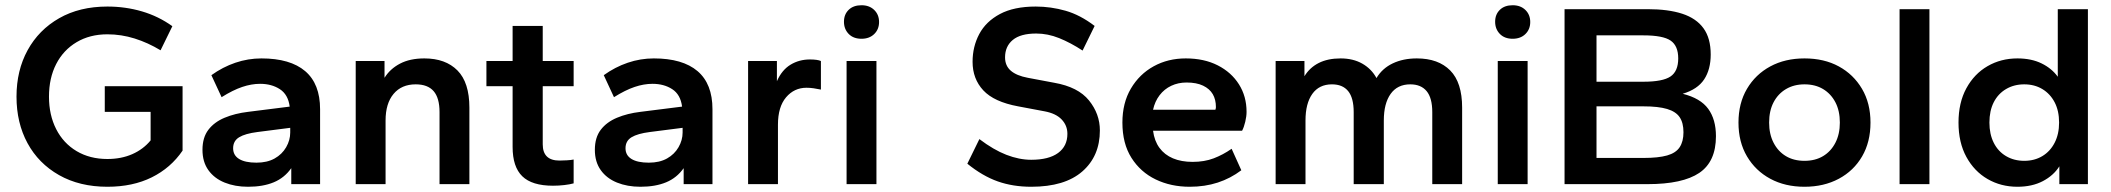

<svg xmlns="http://www.w3.org/2000/svg" viewBox="-20 -703 8058 733"><path d="M390 10Q284 10 205.5 -34.5Q127 -79 85 -156.5Q43 -234 43 -334Q43 -434 85.5 -511.5Q128 -589 206 -633.5Q284 -678 390 -678Q459 -678 522 -659.5Q585 -641 638 -603L593 -511Q545 -540 494 -556Q443 -572 390 -572Q323 -572 272.5 -542Q222 -512 194.5 -458.5Q167 -405 167 -334Q167 -264 194.5 -210Q222 -156 272.5 -126Q323 -96 390 -96Q443 -96 485 -114.5Q527 -133 555 -167V-276H380V-374H677V-128Q632 -62 559.5 -26Q487 10 390 10Z M927 10Q877 10 837.5 -6Q798 -22 775.5 -53.5Q753 -85 753 -131Q753 -178 775.5 -207.5Q798 -237 837.5 -253.5Q877 -270 927 -276L1086 -296Q1080 -342 1048.5 -362.5Q1017 -383 973 -383Q940 -383 904.5 -371Q869 -359 826 -332L787 -416Q830 -447 878.5 -463.5Q927 -480 978 -480Q1088 -480 1145 -431.5Q1202 -383 1202 -286V0H1092V-61Q1066 -24 1025 -7Q984 10 927 10ZM959 -82Q1000 -82 1028.5 -98Q1057 -114 1072.5 -141Q1088 -168 1088 -197V-215L963 -199Q916 -193 893 -179Q870 -165 870 -137Q870 -110 893 -96Q916 -82 959 -82Z M1338 0V-470H1448V-406Q1469 -440 1507 -460Q1545 -480 1600 -480Q1681 -480 1726.5 -434Q1772 -388 1772 -292V0H1658V-275Q1658 -329 1635.5 -355Q1613 -381 1567 -381Q1513 -381 1482.5 -344.5Q1452 -308 1452 -243V0Z M2091 6Q2011 6 1974 -30Q1937 -66 1937 -142V-374H1837V-470H1937V-604H2052V-470H2170V-374H2052V-152Q2052 -121 2068 -105.5Q2084 -90 2116 -90Q2128 -90 2144.5 -91Q2161 -92 2170 -94V-3Q2156 1 2134.5 3.5Q2113 6 2091 6Z M2425 10Q2375 10 2335.5 -6Q2296 -22 2273.5 -53.5Q2251 -85 2251 -131Q2251 -178 2273.5 -207.5Q2296 -237 2335.5 -253.5Q2375 -270 2425 -276L2584 -296Q2578 -342 2546.5 -362.5Q2515 -383 2471 -383Q2438 -383 2402.5 -371Q2367 -359 2324 -332L2285 -416Q2328 -447 2376.5 -463.5Q2425 -480 2476 -480Q2586 -480 2643 -431.5Q2700 -383 2700 -286V0H2590V-61Q2564 -24 2523 -7Q2482 10 2425 10ZM2457 -82Q2498 -82 2526.5 -98Q2555 -114 2570.5 -141Q2586 -168 2586 -197V-215L2461 -199Q2414 -193 2391 -179Q2368 -165 2368 -137Q2368 -110 2391 -96Q2414 -82 2457 -82Z M2836 0V-470H2946V-393Q2965 -436 2998 -456Q3031 -476 3072 -476Q3086 -476 3097 -474.5Q3108 -473 3114 -470V-361Q3100 -364 3086 -366Q3072 -368 3059 -368Q3012 -368 2981 -331.5Q2950 -295 2950 -227V0Z M3212 0V-470H3326V0ZM3269 -555Q3238 -555 3220 -573.5Q3202 -592 3202 -620Q3202 -648 3220 -665.5Q3238 -683 3269 -683Q3299 -683 3317.5 -665Q3336 -647 3336 -619Q3336 -591 3317.5 -573Q3299 -555 3269 -555Z M3917 10Q3847 10 3789 -10.5Q3731 -31 3673 -78L3719 -172Q3773 -131 3822 -112Q3871 -93 3917 -93Q3984 -93 4019.5 -119Q4055 -145 4055 -192Q4055 -224 4033 -247Q4011 -270 3968 -278L3867 -297Q3775 -314 3734 -358Q3693 -402 3693 -467Q3693 -525 3718.5 -573Q3744 -621 3797.5 -649.5Q3851 -678 3934 -678Q3992 -678 4048 -662Q4104 -646 4159 -604L4113 -510Q4067 -540 4023.5 -557.5Q3980 -575 3936 -575Q3876 -575 3846.5 -550.5Q3817 -526 3817 -484Q3817 -452 3839 -433Q3861 -414 3904 -406L4005 -387Q4096 -371 4137.5 -319.5Q4179 -268 4179 -205Q4179 -107 4112 -48.5Q4045 10 3917 10Z M4522 10Q4450 10 4392 -18Q4334 -46 4299.5 -100.5Q4265 -155 4265 -235Q4265 -310 4297.5 -365Q4330 -420 4384.5 -450Q4439 -480 4507 -480Q4577 -480 4629 -453.5Q4681 -427 4710 -381Q4739 -335 4739 -276Q4739 -259 4734 -238Q4729 -217 4722 -204H4382Q4387 -165 4406.5 -138.5Q4426 -112 4458 -98.5Q4490 -85 4533 -85Q4578 -85 4613.5 -98.5Q4649 -112 4682 -135L4719 -53Q4678 -22 4629 -6Q4580 10 4522 10ZM4382 -284H4620Q4621 -287 4621.5 -289.5Q4622 -292 4622 -294Q4622 -323 4610 -343.5Q4598 -364 4573 -376Q4548 -388 4510 -388Q4478 -388 4451.5 -375.5Q4425 -363 4407 -339.5Q4389 -316 4382 -284Z M4850 0V-470H4960V-412Q4980 -445 5014.5 -462.5Q5049 -480 5098 -480Q5146 -480 5181 -460Q5216 -440 5235 -405Q5257 -442 5297 -461Q5337 -480 5389 -480Q5471 -480 5516.5 -434Q5562 -388 5562 -292V0H5448V-275Q5448 -329 5426.5 -355Q5405 -381 5364 -381Q5315 -381 5289 -344.5Q5263 -308 5263 -243V0H5148V-275Q5148 -329 5127 -355Q5106 -381 5065 -381Q5016 -381 4990 -344.5Q4964 -308 4964 -243V0Z M5698 0V-470H5812V0ZM5755 -555Q5724 -555 5706 -573.5Q5688 -592 5688 -620Q5688 -648 5706 -665.5Q5724 -683 5755 -683Q5785 -683 5803.5 -665Q5822 -647 5822 -619Q5822 -591 5803.5 -573Q5785 -555 5755 -555Z M5953 0V-668H6270Q6349 -668 6402.5 -650.5Q6456 -633 6483.5 -595Q6511 -557 6511 -495Q6511 -438 6486 -400Q6461 -362 6404 -345Q6472 -328 6501.5 -287.5Q6531 -247 6531 -183Q6531 -86 6467.5 -43Q6404 0 6270 0ZM6075 -100H6254Q6311 -100 6344.5 -109.5Q6378 -119 6392.5 -141Q6407 -163 6407 -198Q6407 -234 6392.5 -255.5Q6378 -277 6344.5 -287Q6311 -297 6254 -297H6075ZM6075 -391H6254Q6328 -391 6357.5 -411Q6387 -431 6387 -480Q6387 -528 6358 -548Q6329 -568 6254 -568H6075Z M6869 10Q6795 10 6738.5 -20.5Q6682 -51 6649.5 -106Q6617 -161 6617 -235Q6617 -309 6649.5 -364Q6682 -419 6738.5 -449.5Q6795 -480 6869 -480Q6944 -480 7000 -449.5Q7056 -419 7088.5 -364Q7121 -309 7121 -235Q7121 -161 7089 -106Q7057 -51 7000 -20.5Q6943 10 6869 10ZM6869 -89Q6910 -89 6940 -107Q6970 -125 6987 -158Q7004 -191 7004 -235Q7004 -280 6987 -312.5Q6970 -345 6940 -363Q6910 -381 6869 -381Q6829 -381 6798.5 -363Q6768 -345 6751 -312.5Q6734 -280 6734 -235Q6734 -191 6751 -158Q6768 -125 6798 -107Q6828 -89 6869 -89Z M7232 0V-668H7346V0Z M7682 10Q7619 10 7568 -19.5Q7517 -49 7487 -104Q7457 -159 7457 -235Q7457 -311 7487 -366Q7517 -421 7568 -450.5Q7619 -480 7682 -480Q7735 -480 7774 -461Q7813 -442 7836 -410V-668H7951V0H7842V-68Q7820 -33 7779 -11.5Q7738 10 7682 10ZM7708 -89Q7747 -89 7777 -107Q7807 -125 7824 -158Q7841 -191 7841 -235Q7841 -280 7824 -312.5Q7807 -345 7777 -363Q7747 -381 7708 -381Q7669 -381 7638.5 -363Q7608 -345 7591.5 -312.5Q7575 -280 7575 -235Q7575 -191 7591.5 -158Q7608 -125 7638.5 -107Q7669 -89 7708 -89Z"/></svg>

Font: Gantari SemiBold
Style: Regular
Weight: 600
Designer: Anugrah Pasau
Foundry: Lafontype
Version: Version 1.000; ttfautohint (v1.8.3)